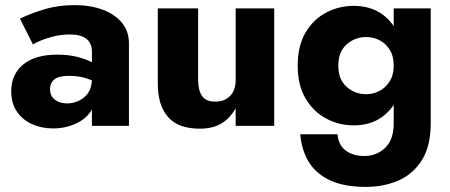

<svg xmlns="http://www.w3.org/2000/svg" viewBox="-20 -493 1764 752"><path d="M109 -319 58 -420Q97 -439 152 -456Q207 -473 272 -473Q333 -473 381 -455.5Q429 -438 457 -404.5Q485 -371 485 -324V0H340V-64Q319 -28 277.5 -9Q236 10 188 10Q143 10 106 -6.5Q69 -23 46.5 -55.5Q24 -88 24 -136Q24 -202 71 -240.5Q118 -279 204 -279Q247 -279 281.5 -270.5Q316 -262 340 -249V-290Q340 -358 253 -358Q222 -358 192.5 -351Q163 -344 140.5 -334.5Q118 -325 109 -319ZM176 -144Q176 -117 195 -102.5Q214 -88 242 -88Q279 -88 308 -110.5Q337 -133 340 -178Q299 -196 251 -196Q211 -196 193.5 -182.5Q176 -169 176 -144Z M756 -180Q756 -140 771 -117.5Q786 -95 823 -95Q859 -95 881 -117Q903 -139 903 -180V-460H1054V0H903V-69Q882 -31 848 -10Q814 11 763 11Q677 11 637.5 -35.5Q598 -82 598 -164V-460H756Z M1156 33H1302Q1306 76 1334.5 97Q1363 118 1407 118Q1455 118 1488.5 86Q1522 54 1522 -10V-82Q1467 -2 1365 -2Q1308 -2 1258 -28.5Q1208 -55 1177 -107Q1146 -159 1146 -236Q1146 -314 1177 -366Q1208 -418 1258 -444Q1308 -470 1365 -470Q1467 -470 1522 -391V-460H1667V-10Q1667 79 1632.5 134Q1598 189 1540.5 214Q1483 239 1413 239Q1327 239 1272 213Q1217 187 1189 140.5Q1161 94 1156 33ZM1305 -236Q1305 -182 1337.5 -153Q1370 -124 1415 -124Q1441 -124 1465.5 -136.5Q1490 -149 1506 -174Q1522 -199 1522 -236Q1522 -274 1506 -299Q1490 -324 1465.5 -336Q1441 -348 1415 -348Q1370 -348 1337.5 -319Q1305 -290 1305 -236Z"/></svg>

Font: Jost*
Style: Bold
Weight: 700
Version: Version 3.7